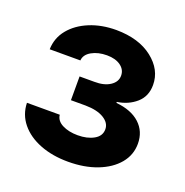

<svg xmlns="http://www.w3.org/2000/svg" viewBox="-90 -888 589 612"><g transform="rotate(20 205.0 -582.5)"><path d="M203.1 -358.4Q149.4 -358.4 107.7 -374.8Q65.9 -391.1 41.5 -420.9Q17.1 -450.7 16.1 -490.2H127.4Q129.4 -470.2 150.9 -459.2Q172.4 -448.2 203.1 -448.2Q235.4 -448.2 257.6 -460.7Q279.8 -473.1 279.8 -496.1Q279.8 -517.6 257.1 -531.5Q234.4 -545.4 194.8 -545.9H145V-626.5H194.8Q228 -626 248.3 -639.4Q268.6 -652.8 268.6 -673.8Q268.6 -694.3 251 -707Q233.4 -719.7 204.6 -719.7Q174.3 -719.7 152.8 -707.5Q131.3 -695.3 129.9 -675.3H25.9Q26.9 -713.9 50.8 -743.2Q74.7 -772.5 115 -789.1Q155.3 -805.7 205.1 -805.7Q281.7 -805.2 328.1 -768.8Q374.5 -732.4 374.5 -680.7Q374.5 -642.1 348.1 -619.1Q321.8 -596.2 284.2 -590.8V-587.4Q335.9 -582.5 364.5 -556.2Q393.1 -529.8 393.1 -488.3Q393.1 -450.2 368.7 -420.9Q344.2 -391.6 301.3 -375Q258.3 -358.4 203.1 -358.4Z"/></g></svg>

Font: Inter Tight
Style: Bold
Weight: 700
Designer: Rasmus Andersson
Foundry: rsms
Version: Version 3.004; ttfautohint (v1.8.4.7-5d5b)